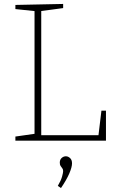

<svg xmlns="http://www.w3.org/2000/svg" viewBox="-20 -713 588 973"><path d="M494 -152H517V0H58V-21L163 -36L155 -26V-666L163 -656L58 -667V-688L300 -693V-672L181 -656L189 -666V-19L180 -28H487L478 -19ZM289 240 273 229Q289 202 294.5 182Q300 162 300 154Q300 145 295.5 139.5Q291 134 287 128Q283 122 283 111Q283 96 292.5 87.5Q302 79 314 79Q325 79 335 88Q345 97 345 115Q345 134 331 166.5Q317 199 289 240Z"/></svg>

Font: Bitter Thin ExtraLight
Style: Regular
Weight: 250
Version: Version 2.002